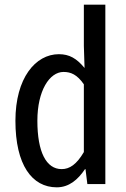

<svg xmlns="http://www.w3.org/2000/svg" viewBox="-20 -788 540 822"><path d="M223 14C275 14 313 -18 344 -64H346L354 0H431V-768H339V-592L342 -497C308 -538 277 -556 232 -556C132 -556 46 -454 46 -271C46 -82 117 14 223 14ZM244 -64C178 -64 140 -137 140 -271C140 -400 192 -480 252 -480C283 -480 310 -469 339 -427V-137C308 -84 278 -64 244 -64Z"/></svg>

Font: Noto Sans Mono CJK JP Regular
Style: Regular
Weight: 400
Designer: Ryoko NISHIZUKA (kana & ideographs); Paul D. Hunt (Latin, Greek & Cyrillic); Wenlong ZHANG (bopomofo); Sandoll Communica
Foundry: Adobe Systems Incorporated
Version: Version 1.004;PS 1.004;hotconv 1.0.82;makeotf.lib2.5.63406